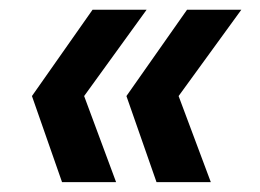

<svg xmlns="http://www.w3.org/2000/svg" viewBox="-20 -490 529 390"><path d="M150.9 -294.9 215.8 -120.1H106L44.9 -294.9L168 -470.2H277.8ZM342.8 -294.9 408.2 -120.1H297.9L236.8 -294.9L359.9 -470.2H470.2Z"/></svg>

Font: Poppins Medium
Style: Italic
Weight: 500
Italic angle: -10°
Designer: Ninad Kale (Devanagari), Jonny Pinhorn (Latin)
Foundry: Indian Type Foundry
Version: Version 3.200;PS 1.000;hotconv 16.6.54;makeotf.lib2.5.65590